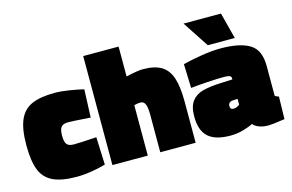

<svg xmlns="http://www.w3.org/2000/svg" viewBox="-92 -942 1785 1174"><g transform="rotate(-15 800.0 -355.0)"><path d="M16 -253Q16 -355 41 -412.5Q66 -470 120 -494Q174 -518 266 -518Q304 -518 355 -510Q406 -502 447 -492L440 -315Q323 -323 299 -323Q267 -323 254.5 -307.5Q242 -292 242 -253Q242 -213 254.5 -198Q267 -183 299 -183Q337 -183 442 -190L449 -15Q413 -4 361.5 4.5Q310 13 266 13Q168 13 114 -13.5Q60 -40 38 -97Q16 -154 16 -253Z M493 -690H717V-501Q790 -518 824 -518Q897 -518 939.5 -493Q982 -468 1001 -412.5Q1020 -357 1020 -261V0H796V-238Q796 -284 787 -304.5Q778 -325 758 -325Q737 -325 717 -319V0H493Z M1053 -157Q1053 -220 1078 -253Q1103 -286 1147.5 -298Q1192 -310 1265 -313L1337 -316V-325Q1337 -344 1294 -344Q1249 -344 1187 -340Q1125 -336 1080 -331L1075 -483Q1126 -496 1193.5 -507Q1261 -518 1316 -518Q1437 -518 1499 -480.5Q1561 -443 1561 -342V-152Q1565 -149 1572 -146Q1579 -143 1585 -141L1582 1Q1500 13 1479 13Q1442 13 1416.5 2Q1391 -9 1382 -22Q1358 -9 1318.5 2Q1279 13 1238 13Q1143 13 1098 -27.5Q1053 -68 1053 -157ZM1337 -156V-193L1303 -191Q1291 -190 1284 -182.5Q1277 -175 1277 -163Q1277 -141 1299 -141Q1309 -141 1320 -146Q1331 -151 1337 -156ZM1137 -723H1374L1417 -557H1246Z"/></g></svg>

Font: Cairo Black
Style: Regular
Weight: 900
Designer: Mohamed Gaber, Accademia di Belle Arti di Urbino and others
Foundry: Kief Type Foundry, Accademia di Belle Arti di Urbino and others
Version: Version 3.011